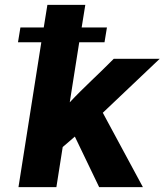

<svg xmlns="http://www.w3.org/2000/svg" viewBox="-20 -770 677 790"><path d="M54 -596H150L56 0H212L238 -165L288 -208L388 0H568L403 -306L637 -528H448L445 -525C387 -466 325 -411 267 -349L306 -596H410L420 -657H316L331 -750H175L160 -657H64Z"/></svg>

Font: Aerodynamic
Style: BdObl
Weight: 500
Designer: Google
Version: Version 2.000980; 2014